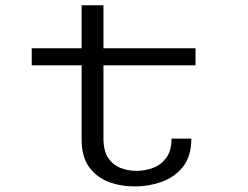

<svg xmlns="http://www.w3.org/2000/svg" viewBox="-20 -678 915 708"><path d="M281 -163.5V-437H97V-500H281V-658.5H361.5V-500H701V-437H361.5V-167Q361.5 -122.5 378.5 -96.5Q395.5 -70.5 423.2 -59.2Q451 -48 483.5 -48Q515.5 -48 545 -59.2Q574.5 -70.5 593.5 -96.5Q612.5 -122.5 612.5 -167H685.5Q685.5 -102 654.8 -63.2Q624 -24.5 576.2 -7.5Q528.5 9.5 477.5 9.5Q424.5 9.5 380 -7.5Q335.5 -24.5 308.2 -62.5Q281 -100.5 281 -163.5Z"/></svg>

Font: Trispace SemiExpanded Light
Style: Regular
Weight: 300
Width: 6
Designer: Tyler Finck
Foundry: Etcetera Type Company
Version: Version 1.210; ttfautohint (v1.8.3)